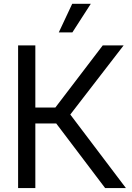

<svg xmlns="http://www.w3.org/2000/svg" viewBox="-20 -959 674 979"><path d="M72.3 0V-727.5H160.2V-410.6H262.2L503.9 -727.5H610.4L338.4 -375L622.1 0H516.1L266.6 -329.6H160.2V0ZM279.8 -793.9 348.1 -939.5H442.9L349.1 -793.9Z"/></svg>

Font: Inter Display
Style: Regular
Weight: 400
Designer: Rasmus Andersson
Foundry: rsms
Version: Version 4.001;git-9221beed3